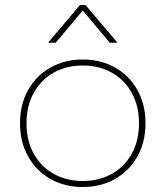

<svg xmlns="http://www.w3.org/2000/svg" viewBox="-20 -733 662 768"><path d="M300 -713H322L450 -562H419L311 -691L203 -562H172ZM60 -240Q60 -315 92.5 -373Q125 -431 182 -463Q239 -495 311 -495Q383 -495 440 -463Q497 -431 529.5 -373Q562 -315 562 -240Q562 -165 529.5 -107Q497 -49 440 -17Q383 15 311 15Q239 15 182 -17Q125 -49 92.5 -107Q60 -165 60 -240ZM536 -240Q536 -309 507 -361.5Q478 -414 427 -442.5Q376 -471 311 -471Q246 -471 195 -442.5Q144 -414 115 -361.5Q86 -309 86 -240Q86 -170 115 -118Q144 -66 195 -37.5Q246 -9 311 -9Q376 -9 427 -37.5Q478 -66 507 -118Q536 -170 536 -240Z"/></svg>

Font: Prompt Thin
Style: Regular
Weight: 250
Designer: Katatrad Team
Foundry: CadsonDemak
Version: Version 1.001